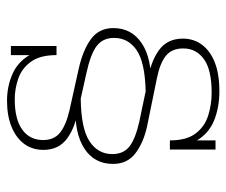

<svg xmlns="http://www.w3.org/2000/svg" viewBox="-69 -565 645 547"><g transform="rotate(-90 253.5 -291.5)"><path d="M267 11Q221 11 184 -4Q147 -19 127 -53V0H101V-130H127Q127 -83 146.5 -57Q166 -31 197.5 -21Q229 -11 263 -11Q328 -11 358.5 -33Q389 -55 389 -92Q389 -124 368.5 -141Q348 -158 304 -167L167 -195Q121 -205 90.5 -228Q60 -251 60 -292Q60 -345 103.5 -373.5Q147 -402 225 -399L222 -390Q167 -398 133.5 -422Q100 -446 100 -490Q100 -522 117 -545Q134 -568 165.5 -581Q197 -594 240 -594Q280 -594 315 -579Q350 -564 370 -530V-583H396V-453H370Q370 -500 351 -526Q332 -552 303 -562Q274 -572 244 -572Q187 -572 157.5 -550.5Q128 -529 128 -491Q128 -460 149 -443Q170 -426 213 -416L330 -390Q384 -378 415.5 -355Q447 -332 447 -291Q447 -239 403.5 -210Q360 -181 282 -184L293 -194Q349 -186 383 -162Q417 -138 417 -93Q417 -62 399.5 -38.5Q382 -15 349 -2Q316 11 267 11ZM267 -199Q350 -201 384.5 -225Q419 -249 419 -289Q419 -321 396 -338.5Q373 -356 318 -368L246 -384Q161 -383 124.5 -359Q88 -335 88 -294Q88 -262 110 -245Q132 -228 181 -217Z"/></g></svg>

Font: Rokkitt Thin
Style: Regular
Weight: 250
Version: Version 3.103